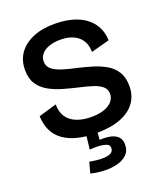

<svg xmlns="http://www.w3.org/2000/svg" viewBox="-161 -782 968 1125"><g transform="rotate(-20 322.5 -219.0)"><path d="M323 13Q259 13 208 0Q157 -13 121 -39Q85 -65 66.5 -104Q48 -143 46 -194L158 -227Q158 -180 179 -148.5Q200 -117 239.5 -101.5Q279 -86 330 -86Q378 -86 411.5 -98Q445 -110 462 -130.5Q479 -151 479 -177Q479 -206 458 -223.5Q437 -241 401.5 -252.5Q366 -264 320 -274Q272 -285 225.5 -298.5Q179 -312 141 -333.5Q103 -355 80.5 -389.5Q58 -424 58 -477Q58 -537 88.5 -580.5Q119 -624 176 -648.5Q233 -673 313 -673Q392 -673 451 -649.5Q510 -626 543 -581Q576 -536 578 -474L463 -443Q463 -476 452 -500.5Q441 -525 421.5 -541Q402 -557 374.5 -565.5Q347 -574 312 -574Q271 -574 241 -563Q211 -552 194.5 -532.5Q178 -513 178 -487Q178 -455 202 -436.5Q226 -418 265.5 -406Q305 -394 352 -384Q395 -374 438.5 -361Q482 -348 519 -327Q556 -306 578.5 -270.5Q601 -235 601 -181Q601 -122 570 -78.5Q539 -35 477 -11Q415 13 323 13ZM210 223 228 156Q244 159 268.5 162Q293 165 318 164Q343 163 360 154Q377 145 377 125Q377 118 374.5 111Q372 104 360.5 98.5Q349 93 324.5 90Q300 87 255 90L266 -6H334L329 56Q375 54 403.5 62Q432 70 446 87.5Q460 105 460 132Q460 173 434 196.5Q408 220 368.5 228.5Q329 237 286.5 234.5Q244 232 210 223Z"/></g></svg>

Font: Bricolage Grotesque 16pt SemiBold
Style: Regular
Weight: 600
Version: Version 1.001;gftools[0.9.33.dev8+g029e19f]